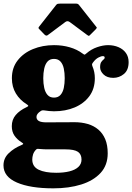

<svg xmlns="http://www.w3.org/2000/svg" viewBox="-36 -790 740 1074"><path d="M213 -596.5Q222.5 -587 231 -593.5L329.5 -667Q341.5 -676 354.5 -666.5L452 -594Q458.5 -589.5 460.5 -589.2Q462.5 -589 468 -594.5L499.5 -626Q503.5 -630 505 -633.2Q506.5 -636.5 502.5 -640L406.5 -761.5Q402.5 -767 398 -768.5Q393.5 -770 383.5 -770H304Q293 -770 287.5 -768.8Q282 -767.5 277.5 -761.5L183.5 -642Q179 -636 179.2 -633.5Q179.5 -631 185 -625.5ZM206 -352.5Q206 -382 211.5 -406.8Q217 -431.5 230 -446Q243 -460.5 266 -460.5Q289 -460.5 302.2 -446Q315.5 -431.5 320.8 -406.8Q326 -382 326 -352.5Q326 -322.5 320.8 -298Q315.5 -273.5 302.2 -258.8Q289 -244 266 -244Q243 -244 230 -258.8Q217 -273.5 211.5 -298Q206 -322.5 206 -352.5ZM30.5 -352.5Q30.5 -304 52.8 -267.2Q75 -230.5 113 -207Q122 -201.5 122.2 -198.2Q122.5 -195 111.5 -190Q74 -172.5 52 -146.8Q30 -121 30 -84Q30 -53 45 -31.2Q60 -9.5 84.5 6Q93.5 11.5 94 14.2Q94.5 17 84 21.5Q42.5 38.5 13 66.8Q-16.5 95 -16.5 135Q-16.5 198.5 58.5 231Q133.5 263.5 262.5 263.5Q350 263.5 418.5 242Q487 220.5 526.8 177.2Q566.5 134 566.5 67.5Q566.5 22 552.8 -11Q539 -44 514 -65.2Q489 -86.5 454.8 -96.5Q420.5 -106.5 379.5 -106.5Q369 -106.5 347.2 -106.2Q325.5 -106 300.8 -106Q276 -106 255 -105.8Q234 -105.5 224.5 -105.5Q194.5 -105.5 181.2 -113.2Q168 -121 168 -136Q168 -145 174 -153Q180 -161 190 -167.5Q194.5 -171 199 -172.2Q203.5 -173.5 211 -172.5Q224.5 -170.5 238 -169Q251.5 -167.5 266 -167.5Q330.5 -167.5 382 -189.2Q433.5 -211 464 -252.2Q494.5 -293.5 494.5 -352.5Q494.5 -388 481 -419.5Q478 -427.5 479 -431.2Q480 -435 485 -441.5Q498.5 -459.5 513.8 -467.8Q529 -476 539.5 -476Q549.5 -476 549.5 -468Q549.5 -461.5 543.2 -457Q537 -452.5 530.5 -443.2Q524 -434 524 -413.5Q524 -392 543.5 -373.2Q563 -354.5 597.5 -354.5Q631 -354.5 657.2 -376.2Q683.5 -398 683.5 -442.5Q683.5 -472.5 668.2 -493.8Q653 -515 626.8 -526.2Q600.5 -537.5 568.5 -537.5Q540.5 -537.5 507.5 -526.2Q474.5 -515 447 -491Q439 -484 436.8 -484.2Q434.5 -484.5 426 -490.5Q395.5 -513.5 354.2 -525.5Q313 -537.5 266 -537.5Q202 -537.5 148.5 -515.5Q95 -493.5 62.8 -452.2Q30.5 -411 30.5 -352.5ZM420 102.5Q420 127.5 402.2 144Q384.5 160.5 352.5 168.5Q320.5 176.5 278.5 176.5Q215.5 176.5 180 159.2Q144.5 142 144.5 102Q144.5 89 148.8 74.5Q153 60 165.5 47Q170 42.5 175 42.5Q180 42.5 187.5 43.5Q198.5 44.5 209.5 45Q220.5 45.5 231 45.5Q242 45.5 261.8 45.5Q281.5 45.5 300.8 45.5Q320 45.5 330.5 45.5Q379.5 45.5 399.8 59.2Q420 73 420 102.5Z"/></svg>

Font: Besley ExtraBold
Style: Regular
Weight: 800
Designer: Owen Earl
Foundry: indestructible type*
Version: Version 2.001